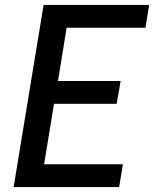

<svg xmlns="http://www.w3.org/2000/svg" viewBox="-20 -755 640 775"><path d="M35 0 156 -735H582L567 -643H249L214 -428H467L451 -336H198L158 -92H476L461 0Z"/></svg>

Font: Iosevka Semibold Extended
Style: Italic
Weight: 600
Width: 7
Italic angle: -9°
Monospace: yes
Designer: Belleve Invis
Foundry: Belleve Invis
Version: Version 32.5.0; ttfautohint (v1.8.4)